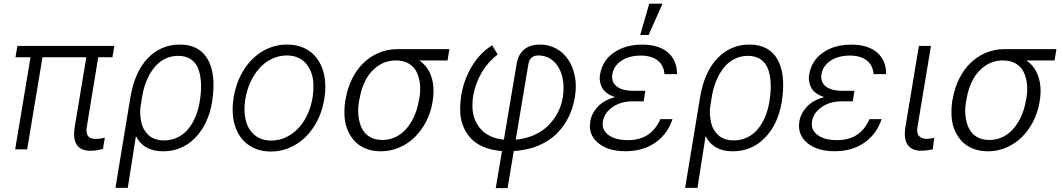

<svg xmlns="http://www.w3.org/2000/svg" viewBox="-20 -788 5607 1013"><path d="M583.1 -545.5 573.2 -485.8H498.2L438.6 -122.2Q435 -105.5 436.8 -93.6Q438.6 -81.7 441.9 -74.2Q445.3 -66.8 452.8 -62.5Q460.2 -58.2 468.4 -56.6Q476.6 -55 487.6 -55Q509.2 -55 533 -62.1L523.4 -2.5Q487.6 7.5 457.7 7.5Q353.7 7.5 374.6 -119.7L435.4 -485.8H204.2L123.2 0H60L141 -485.8H61.8L71.7 -545.5Z M589.1 203.1 667.6 -272.4Q690 -408.4 759.6 -480.6Q829.2 -552.9 928.3 -552.9Q1032.3 -552.9 1076.5 -474.3Q1120.7 -395.6 1099.8 -256.7L1098.4 -247.2Q1078.5 -131 1009.4 -60.4Q940.3 10.3 840.2 10.3Q737.2 10.3 697.1 -70.3L654.1 203.1ZM720.9 -220.9Q718 -199.6 720.2 -178.6Q722.3 -157.7 726.7 -138.3Q731.2 -119 741.5 -102.3Q751.8 -85.6 765.6 -73.3Q779.5 -61.1 800.1 -54.2Q820.7 -47.2 845.5 -47.2Q883.5 -47.2 915.8 -62.5Q948.2 -77.8 971.2 -105.3Q994.3 -132.8 1009.9 -168.7Q1025.6 -204.5 1033 -247.5L1034.1 -255.3Q1043 -308.9 1040.3 -352.8Q1037.6 -396.7 1024.9 -427.9Q1012.1 -459.2 985.6 -476.2Q959.2 -493.3 920.1 -493.3Q880.7 -493.3 847.5 -475.9Q814.3 -458.5 790.8 -427.9Q767.4 -397.4 751.8 -358.1Q736.2 -318.9 729 -273.1Z M1409.4 11.4Q1338.4 11.4 1288.9 -24.9Q1239.3 -61.1 1219.3 -126.4Q1199.2 -191.8 1213.1 -275.2Q1226.6 -356.5 1266.7 -419.9Q1306.8 -483.3 1366.3 -518.1Q1425.8 -552.9 1494.3 -552.9Q1565.3 -552.9 1614.9 -516.7Q1664.4 -480.5 1684.5 -415Q1704.5 -349.4 1691.1 -265.6Q1677.6 -184.7 1637.4 -121.6Q1597.3 -58.6 1537.8 -23.6Q1478.3 11.4 1409.4 11.4ZM1410.5 -46.5Q1466.6 -46.5 1513.7 -77.8Q1560.7 -109 1590 -160.3Q1619.3 -211.6 1629.6 -275.2Q1634.6 -311.4 1633.5 -344.1Q1632.5 -376.8 1622.2 -404.5Q1611.9 -432.2 1595 -452.4Q1578.1 -472.7 1552 -484Q1525.9 -495.4 1493.6 -495.4Q1451.3 -495.4 1413.7 -477.1Q1376.1 -458.8 1348.2 -427.2Q1320.3 -395.6 1301.1 -354Q1282 -312.5 1274.5 -265.6Q1264.6 -204.9 1275.9 -155.7Q1287.3 -106.5 1322.1 -76.5Q1356.9 -46.5 1410.5 -46.5Z M1801.8 -258.9 1804.3 -268.8Q1813.9 -324.6 1837.7 -372.3Q1861.5 -420.1 1896.5 -454.7Q1931.5 -489.3 1978 -509.1Q2024.5 -528.8 2077.4 -528.8H2350.9L2341.3 -469.1H2192.1Q2237.6 -438.6 2256 -382.8Q2274.5 -327.1 2262.8 -255.3L2261.4 -246.8Q2252.8 -194.6 2228.9 -147.9Q2204.9 -101.2 2170.1 -66.1Q2135.3 -30.9 2088.2 -10.3Q2041.2 10.3 1989.3 10.3Q1947.4 10.3 1912.8 -2.8Q1878.2 -16 1854.6 -40Q1831 -63.9 1815.9 -97.5Q1800.8 -131 1797.9 -171.7Q1795.1 -212.4 1801.8 -258.9ZM1877.1 -267.4 1875 -258.2Q1866.8 -214.1 1871.3 -176.1Q1875.7 -138.1 1889.7 -109.9Q1903.8 -81.7 1931.5 -65.5Q1959.2 -49.4 1997.2 -49.4Q2035.2 -49.4 2068.4 -65.7Q2101.6 -82 2125.7 -110.8Q2149.9 -139.6 2166.5 -177.6Q2183.2 -215.6 2190.3 -259.9L2192.5 -269.2Q2199.9 -311.1 2195.3 -347.5Q2190.7 -383.9 2176.7 -410.9Q2162.6 -437.9 2134.9 -453.5Q2107.2 -469.1 2068.5 -469.1Q2017.8 -469.1 1976.7 -441.8Q1935.7 -414.4 1911.2 -369.5Q1886.7 -324.6 1877.1 -267.4Z M2595.5 204.5 2628.6 8.9Q2576 5 2534.8 -11.5Q2493.6 -28.1 2467.7 -54.5Q2441.8 -81 2426.1 -116.5Q2410.5 -152 2408.4 -193.5Q2406.2 -235.1 2413 -281.6Q2426.8 -367.5 2470 -438.7Q2513.1 -509.9 2576.7 -549L2605.8 -500.7Q2555.8 -462.7 2522.5 -407.1Q2489.3 -351.6 2476.6 -283Q2471.2 -246.8 2473 -214.3Q2474.8 -181.8 2487 -153.8Q2499.3 -125.7 2519 -104.2Q2538.7 -82.7 2569.2 -68.9Q2599.8 -55 2638.5 -51.1L2705.6 -449.9Q2714.1 -501.4 2745.7 -527.2Q2777.3 -552.9 2829.5 -552.9Q2875.4 -552.9 2913.9 -532.1Q2952.4 -511.4 2977.3 -474.4Q3002.1 -437.5 3012.8 -386.4Q3023.4 -335.2 3012.8 -274.9Q3003.6 -217.3 2979 -168.5Q2954.5 -119.7 2915.5 -81.1Q2876.4 -42.6 2818.9 -19Q2761.4 4.6 2690.7 8.9L2658 204.5ZM2701 -51.1Q2753.2 -55.8 2797.4 -75.3Q2841.6 -94.8 2872.3 -125.4Q2903.1 -155.9 2922.8 -193.9Q2942.5 -231.9 2949.6 -275.2Q2958.8 -336.3 2945.7 -386.5Q2932.5 -436.8 2899.3 -466.1Q2866.1 -495.4 2819.6 -495.4Q2797.2 -495.4 2783.9 -483.1Q2770.6 -470.9 2767.8 -449.6Z M3377.8 -264.6 3376.1 -253.2H3314.3Q3255.3 -253.2 3211.8 -223Q3168.3 -192.8 3160.9 -147.4Q3153.8 -103.3 3190 -76Q3226.2 -48.7 3292.6 -48.7Q3356.2 -48.7 3398.1 -76.7Q3440 -104.8 3464.1 -159.4H3528.1Q3502.5 -81 3437.5 -35.5Q3372.5 9.9 3279.8 9.9Q3187.5 9.9 3135.3 -34.1Q3083.1 -78.1 3094.1 -146.7Q3101.2 -189.6 3133.5 -224.6Q3165.8 -259.6 3225.5 -275.9Q3199.6 -283.7 3181.8 -297.1Q3164.1 -310.4 3156.1 -326.2Q3148.1 -342 3145.2 -360.8Q3142.4 -379.6 3146.7 -398.1Q3158.7 -469.1 3219.3 -510.8Q3279.8 -552.6 3369 -552.6Q3455.3 -552.6 3503.6 -511.5Q3551.8 -470.5 3552.2 -396.7H3485.8Q3482.2 -443.9 3449.6 -469.3Q3416.9 -494.7 3360.4 -494.7Q3300.1 -494.7 3259.4 -468Q3218.8 -441.4 3210.9 -397.4Q3204.2 -356.5 3233 -332.7Q3261.7 -308.9 3323.2 -308.9H3384.6ZM3357.6 -603.3 3405.5 -768.5H3475.5L3402 -603.3Z M3594.8 203.1 3673.3 -272.4Q3695.7 -408.4 3765.3 -480.6Q3834.9 -552.9 3933.9 -552.9Q4038 -552.9 4082.2 -474.3Q4126.4 -395.6 4105.5 -256.7L4104 -247.2Q4084.2 -131 4015.1 -60.4Q3946 10.3 3845.9 10.3Q3742.9 10.3 3702.8 -70.3L3659.8 203.1ZM3726.6 -220.9Q3723.7 -199.6 3725.9 -178.6Q3728 -157.7 3732.4 -138.3Q3736.9 -119 3747.2 -102.3Q3757.5 -85.6 3771.3 -73.3Q3785.2 -61.1 3805.8 -54.2Q3826.3 -47.2 3851.2 -47.2Q3889.2 -47.2 3921.5 -62.5Q3953.8 -77.8 3976.9 -105.3Q4000 -132.8 4015.6 -168.7Q4031.2 -204.5 4038.7 -247.5L4039.8 -255.3Q4048.7 -308.9 4046 -352.8Q4043.3 -396.7 4030.5 -427.9Q4017.8 -459.2 3991.3 -476.2Q3964.8 -493.3 3925.8 -493.3Q3886.4 -493.3 3853.2 -475.9Q3820 -458.5 3796.5 -427.9Q3773.1 -397.4 3757.5 -358.1Q3741.8 -318.9 3734.7 -273.1Z M4481.2 -264.6 4479.4 -253.2H4417.6Q4358.7 -253.2 4315.2 -223Q4271.7 -192.8 4264.2 -147.4Q4257.1 -103.3 4293.3 -76Q4329.5 -48.7 4396 -48.7Q4459.5 -48.7 4501.4 -76.7Q4543.3 -104.8 4567.5 -159.4H4631.4Q4605.8 -81 4540.8 -35.5Q4475.9 9.9 4383.2 9.9Q4290.8 9.9 4238.6 -34.1Q4186.4 -78.1 4197.4 -146.7Q4204.5 -189.6 4236.9 -224.6Q4269.2 -259.6 4328.8 -275.9Q4302.9 -283.7 4285.2 -297.1Q4267.4 -310.4 4259.4 -326.2Q4251.4 -342 4248.6 -360.8Q4245.7 -379.6 4250 -398.1Q4262.1 -469.1 4322.6 -510.8Q4383.2 -552.6 4472.3 -552.6Q4558.6 -552.6 4606.9 -511.5Q4655.2 -470.5 4655.5 -396.7H4589.1Q4585.6 -443.9 4552.9 -469.3Q4520.2 -494.7 4463.8 -494.7Q4403.4 -494.7 4362.7 -468Q4322.1 -441.4 4314.3 -397.4Q4307.5 -356.5 4336.3 -332.7Q4365.1 -308.9 4426.5 -308.9H4487.9Z M4828.1 -545.5H4891.7L4820.7 -118.3Q4815 -85.2 4829 -70.3Q4843 -55.4 4867.9 -55.4Q4889.9 -55.4 4909.1 -61.1L4901.3 -0.4Q4871.4 7.1 4837.4 7.1Q4791.2 7.1 4769 -24Q4746.8 -55 4757.1 -118.3Z M5004.6 -258.9 5007.1 -268.8Q5016.7 -324.6 5040.5 -372.3Q5064.3 -420.1 5099.3 -454.7Q5134.2 -489.3 5180.8 -509.1Q5227.3 -528.8 5280.2 -528.8H5553.6L5544 -469.1H5394.9Q5440.3 -438.6 5458.8 -382.8Q5477.3 -327.1 5465.6 -255.3L5464.1 -246.8Q5455.6 -194.6 5431.6 -147.9Q5407.7 -101.2 5372.9 -66.1Q5338.1 -30.9 5291 -10.3Q5244 10.3 5192.1 10.3Q5150.2 10.3 5115.6 -2.8Q5081 -16 5057.4 -40Q5033.7 -63.9 5018.6 -97.5Q5003.6 -131 5000.7 -171.7Q4997.9 -212.4 5004.6 -258.9ZM5079.9 -267.4 5077.8 -258.2Q5069.6 -214.1 5074 -176.1Q5078.5 -138.1 5092.5 -109.9Q5106.5 -81.7 5134.2 -65.5Q5161.9 -49.4 5199.9 -49.4Q5237.9 -49.4 5271.1 -65.7Q5304.3 -82 5328.5 -110.8Q5352.6 -139.6 5369.3 -177.6Q5386 -215.6 5393.1 -259.9L5395.2 -269.2Q5402.7 -311.1 5398.1 -347.5Q5393.5 -383.9 5379.4 -410.9Q5365.4 -437.9 5337.7 -453.5Q5310 -469.1 5271.3 -469.1Q5220.5 -469.1 5179.5 -441.8Q5138.5 -414.4 5114 -369.5Q5089.5 -324.6 5079.9 -267.4Z"/></svg>

Font: Karasuma Gothic
Style: Light Italic
Weight: 300
Italic angle: 9.39998°
Designer: Rasmus Andersson / Ryoko Nishizuka
Foundry: rsms
Version: Version 1.00